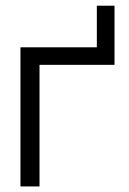

<svg xmlns="http://www.w3.org/2000/svg" viewBox="-20 -670 465 690"><path d="M328 -649.5H391.5V-437H122V0H53.5V-500H328Z"/></svg>

Font: Overused Grotesk Book
Style: Regular
Weight: 375
Version: Version 0.004